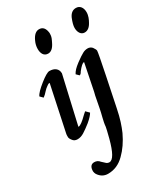

<svg xmlns="http://www.w3.org/2000/svg" viewBox="-242 -793 1053 1216"><g transform="rotate(-30 284.5 -185.0)"><path d="M178 -429C165 -429 141 -415 107 -388C72 -360 50 -338 43 -321L63 -301C81 -315 76 -311 94 -330C102 -339 111 -347 120 -353C126 -357 133 -363 139 -363H142V-361L73 -35C72 -30 71 -25 71 -20V-7C71 -1 75 8 83 18C91 30 103 35 118 35C134 35 150 30 166 20C183 9 202 -4 223 -21C248 -42 263 -59 270 -72L247 -95L229 -79C197 -47 175 -31 163 -31H161L240 -376V-377C240 -410 216 -429 178 -429ZM228 -528C249 -528 267 -543 282 -574C293 -597 300 -608 300 -632C300 -636 300 -641 299 -644L297 -654C290 -679 276 -691 253 -691C231 -691 212 -675 197 -642C188 -623 184 -605 184 -586C184 -554 197 -528 228 -528ZM397 -365 396 -362 393 -347C386 -315 366 -213 358 -173L352 -149C347 -123 341 -93 336 -66C330 -30 314 16 311 56C310 64 304 89 293 132C270 219 246 262 219 262C212 262 206 260 200 256C194 251 185 243 174 232C164 219 151 213 135 213C112 213 100 229 100 260C101 268 103 275 107 282C124 308 147 321 176 321C221 321 261 304 296 269C330 236 359 194 383 143C401 101 416 59 430 -11C439 -52 453 -124 474 -224C495 -326 505 -380 505 -389C505 -396 500 -405 491 -418C482 -427 472 -432 460 -432C447 -432 434 -429 422 -422C410 -416 391 -403 365 -384C335 -361 322 -347 312 -328L331 -309L337 -312C338 -313 339 -314 340 -314C344 -318 346 -322 349 -327C370 -354 386 -368 395 -368H396C397 -367 397 -366 397 -365ZM523 -691C500 -691 482 -678 470 -651C459 -624 453 -602 453 -585C453 -555 467 -528 495 -528C517 -528 535 -542 549 -569C558 -585 569 -608 569 -634C569 -668 552 -691 523 -691Z"/></g></svg>

Font: fbb
Style: Bold Italic
Weight: 700
Italic angle: -12°
Designer: David J. Perry, Michael Sharpe
Version: Version 0.991